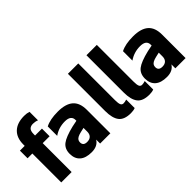

<svg xmlns="http://www.w3.org/2000/svg" viewBox="-6 -1521 2252 2252"><g transform="rotate(-45 1120.5 -395.0)"><path d="M36.1 -446.3V-573.2H115.2V-595.7Q115.2 -707 178.7 -767.1Q242.2 -827.1 359.4 -827.1Q403.3 -827.1 437.5 -815.4V-674.8Q403.3 -688.5 366.2 -688.5Q329.1 -688.5 308.1 -668Q287.1 -647.5 287.1 -595.7V-573.2H401.4V-446.3H287.1V33.2H115.2V-446.3Z M674.8 -336.9 752 -352.5V-366.2Q752 -443.4 650.4 -443.4Q548.8 -443.4 467.8 -386.7V-543Q543.9 -583 673.3 -583Q802.7 -583 866.2 -527.8Q929.7 -472.7 929.7 -356.4V33.2H759.8V-32.2Q717.8 36.1 619.6 36.1Q521.5 36.1 471.7 -8.3Q421.9 -52.7 421.9 -134.3Q421.9 -215.8 477.1 -259.3Q532.2 -302.7 674.8 -336.9ZM602.5 -142.6Q602.5 -86.9 666 -86.9Q708 -86.9 730 -109.4Q752 -131.8 752 -171.9V-234.4L696.3 -221.7Q627 -206.1 610.4 -175.8Q602.5 -162.1 602.5 -142.6Z M1071.3 -194.3V-812.5H1243.2V-204.1Q1243.2 -149.4 1253.4 -127.4Q1263.7 -105.5 1287.6 -105.5Q1311.5 -105.5 1340.8 -115.2V25.4Q1310.5 37.1 1268.6 37.1Q1159.2 37.1 1115.2 -20Q1071.3 -77.1 1071.3 -194.3Z M1378.9 -194.3V-812.5H1550.8V-204.1Q1550.8 -149.4 1561 -127.4Q1571.3 -105.5 1595.2 -105.5Q1619.1 -105.5 1648.4 -115.2V25.4Q1618.2 37.1 1576.2 37.1Q1466.8 37.1 1422.9 -20Q1378.9 -77.1 1378.9 -194.3Z M1922.9 -336.9 2000 -352.5V-366.2Q2000 -443.4 1898.4 -443.4Q1796.9 -443.4 1715.8 -386.7V-543Q1792 -583 1921.4 -583Q2050.8 -583 2114.3 -527.8Q2177.7 -472.7 2177.7 -356.4V33.2H2007.8V-32.2Q1965.8 36.1 1867.7 36.1Q1769.5 36.1 1719.7 -8.3Q1669.9 -52.7 1669.9 -134.3Q1669.9 -215.8 1725.1 -259.3Q1780.3 -302.7 1922.9 -336.9ZM1850.6 -142.6Q1850.6 -86.9 1914.1 -86.9Q1956.1 -86.9 1978 -109.4Q2000 -131.8 2000 -171.9V-234.4L1944.3 -221.7Q1875 -206.1 1858.4 -175.8Q1850.6 -162.1 1850.6 -142.6Z"/></g></svg>

Font: GenEi M Gothic v2 Heavy
Style: Regular
Weight: 800
Version: Version 2.0